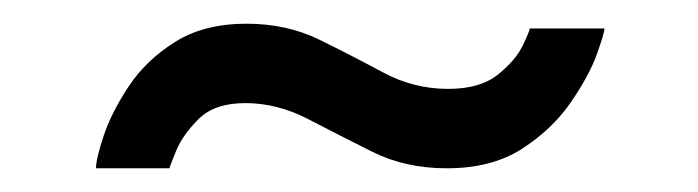

<svg xmlns="http://www.w3.org/2000/svg" viewBox="-20 -374 589 162"><path d="M61 -232Q61 -240 67.5 -259.5Q74 -279 88.5 -301Q103 -323 127.5 -338.5Q152 -354 188 -354Q222 -354 249.5 -340.5Q277 -327 303 -313Q329 -299 358 -299Q385 -299 400 -311Q415 -323 421 -335.5Q427 -348 427 -350H490Q490 -346 483.5 -328Q477 -310 461.5 -287.5Q446 -265 420.5 -248.5Q395 -232 357 -232Q322 -232 294 -246Q266 -260 240 -273.5Q214 -287 187 -287Q161 -287 147.5 -273.5Q134 -260 128.5 -246.5Q123 -233 123 -232Z"/></svg>

Font: Raleway SemiBold
Style: Regular
Weight: 600
Designer: Matt McInerney, Pablo Impallari, Rodrigo Fuenzalida
Foundry: Matt McInerney, Pablo Impallari, Rodrigo Fuenzalida
Version: Version 4.026